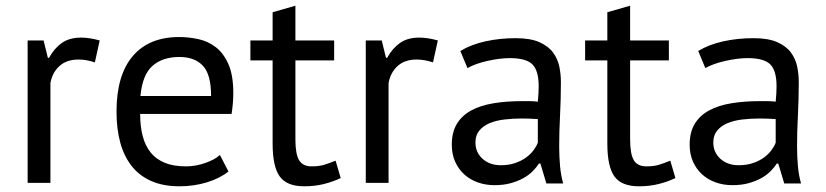

<svg xmlns="http://www.w3.org/2000/svg" viewBox="-20 -642 2898 674"><path d="M313 -423Q283 -433 256 -433Q213 -433 188 -409.5Q163 -386 157 -350V0H77V-500H133L148 -439H152Q171 -473 197.5 -491.5Q224 -510 265 -510Q294 -510 330 -500Z M782 -40Q752 -16 706.5 -2Q661 12 610 12Q553 12 511 -6.5Q469 -25 442 -59.5Q415 -94 402 -142Q389 -190 389 -250Q389 -378 446 -445Q503 -512 609 -512Q643 -512 677 -504.5Q711 -497 738 -476Q765 -455 782 -416.5Q799 -378 799 -315Q799 -282 793 -242H472Q472 -198 481 -164Q490 -130 509 -106.5Q528 -83 558.5 -70.5Q589 -58 633 -58Q667 -58 701 -70Q735 -82 752 -98ZM610 -442Q551 -442 515.5 -411Q480 -380 473 -305H721Q721 -381 692 -411.5Q663 -442 610 -442Z M859 -500H937V-599L1017 -622V-500H1153V-430H1017V-153Q1017 -101 1030 -79.5Q1043 -58 1074 -58Q1100 -58 1118 -63.5Q1136 -69 1158 -78L1176 -17Q1149 -4 1117 4Q1085 12 1048 12Q987 12 962 -22.5Q937 -57 937 -138V-430H859Z M1500 -423Q1470 -433 1443 -433Q1400 -433 1375 -409.5Q1350 -386 1344 -350V0H1264V-500H1320L1335 -439H1339Q1358 -473 1384.5 -491.5Q1411 -510 1452 -510Q1481 -510 1517 -500Z M1596 -463Q1634 -486 1684.5 -497Q1735 -508 1790 -508Q1842 -508 1873.5 -494Q1905 -480 1921.5 -457.5Q1938 -435 1943.5 -408Q1949 -381 1949 -354Q1949 -294 1946 -237Q1943 -180 1943 -129Q1943 -92 1946 -59Q1949 -26 1957 2H1898L1877 -68H1872Q1863 -54 1849.5 -40.5Q1836 -27 1817 -16.5Q1798 -6 1773 1Q1748 8 1716 8Q1684 8 1656.5 -2Q1629 -12 1609 -30.5Q1589 -49 1577.5 -75Q1566 -101 1566 -134Q1566 -178 1584 -207.5Q1602 -237 1634.5 -254.5Q1667 -272 1712.5 -279.5Q1758 -287 1813 -287Q1827 -287 1840.5 -287Q1854 -287 1868 -285Q1871 -315 1871 -339Q1871 -394 1849 -416Q1827 -438 1769 -438Q1752 -438 1732.5 -435.5Q1713 -433 1692.5 -428.5Q1672 -424 1653.5 -417.5Q1635 -411 1621 -403ZM1738 -62Q1766 -62 1788 -69.5Q1810 -77 1826 -88.5Q1842 -100 1852.5 -114Q1863 -128 1868 -141V-224Q1854 -225 1839.5 -225.5Q1825 -226 1811 -226Q1780 -226 1750.5 -222.5Q1721 -219 1698.5 -209.5Q1676 -200 1662.5 -183.5Q1649 -167 1649 -142Q1649 -107 1674 -84.5Q1699 -62 1738 -62Z M2034 -500H2112V-599L2192 -622V-500H2328V-430H2192V-153Q2192 -101 2205 -79.5Q2218 -58 2249 -58Q2275 -58 2293 -63.5Q2311 -69 2333 -78L2351 -17Q2324 -4 2292 4Q2260 12 2223 12Q2162 12 2137 -22.5Q2112 -57 2112 -138V-430H2034Z M2431 -463Q2469 -486 2519.5 -497Q2570 -508 2625 -508Q2677 -508 2708.5 -494Q2740 -480 2756.5 -457.5Q2773 -435 2778.5 -408Q2784 -381 2784 -354Q2784 -294 2781 -237Q2778 -180 2778 -129Q2778 -92 2781 -59Q2784 -26 2792 2H2733L2712 -68H2707Q2698 -54 2684.5 -40.5Q2671 -27 2652 -16.5Q2633 -6 2608 1Q2583 8 2551 8Q2519 8 2491.5 -2Q2464 -12 2444 -30.5Q2424 -49 2412.5 -75Q2401 -101 2401 -134Q2401 -178 2419 -207.5Q2437 -237 2469.5 -254.5Q2502 -272 2547.5 -279.5Q2593 -287 2648 -287Q2662 -287 2675.5 -287Q2689 -287 2703 -285Q2706 -315 2706 -339Q2706 -394 2684 -416Q2662 -438 2604 -438Q2587 -438 2567.5 -435.5Q2548 -433 2527.5 -428.5Q2507 -424 2488.5 -417.5Q2470 -411 2456 -403ZM2573 -62Q2601 -62 2623 -69.5Q2645 -77 2661 -88.5Q2677 -100 2687.5 -114Q2698 -128 2703 -141V-224Q2689 -225 2674.5 -225.5Q2660 -226 2646 -226Q2615 -226 2585.5 -222.5Q2556 -219 2533.5 -209.5Q2511 -200 2497.5 -183.5Q2484 -167 2484 -142Q2484 -107 2509 -84.5Q2534 -62 2573 -62Z"/></svg>

Font: PTSans
Style: Regular
Weight: 400
Designer: A.Korolkova, O.Umpeleva, V.Yefimov
Foundry: ParaType Ltd
Version: Version 2.003W OFL